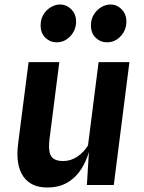

<svg xmlns="http://www.w3.org/2000/svg" viewBox="-20 -822 640 853"><path d="M189.5 11Q117 11 82.8 -39.2Q48.5 -89.5 60.5 -184L107 -546H243.5L200 -204.5Q195.5 -165.5 200.8 -144.2Q206 -123 221.5 -114.8Q237 -106.5 261 -106.5Q294 -106.5 323.5 -126.2Q353 -146 371 -176L418 -546H555L485.5 0H366L375 -146Q362.5 -105.5 342.5 -73Q317.5 -33.5 279.8 -11.2Q242 11 189.5 11ZM231.5 -634Q203 -634 181.8 -654.2Q160.5 -674.5 160.5 -709.5Q160.5 -737 173.2 -757.8Q186 -778.5 206 -790.2Q226 -802 246.5 -802Q275.5 -802 296.8 -780.5Q318 -759 318 -726.5Q318 -688.5 292.5 -661.2Q267 -634 231.5 -634ZM455.5 -634Q426.5 -634 405.2 -654.2Q384 -674.5 384 -709.5Q384 -736.5 396.8 -757.2Q409.5 -778 429.5 -790Q449.5 -802 470.5 -802Q499.5 -802 520.5 -780.5Q541.5 -759 541.5 -726.5Q541.5 -688.5 516.2 -661.2Q491 -634 455.5 -634Z"/></svg>

Font: Spline Sans Mono SemiBold
Style: Italic
Weight: 600
Italic angle: -4°
Monospace: yes
Version: Version 1.004